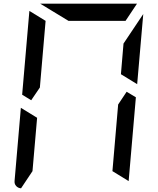

<svg xmlns="http://www.w3.org/2000/svg" viewBox="-20 -1020 856 1040"><path d="M723 -564 635 -618 649 -784 756 -944ZM196 -546 149 -477 100 -507 139 -959V-961L227 -907ZM351 -907 198 -1000H720H722L660 -907ZM94 0Q78 -1 67.5 -12.5Q57 -24 59 -41L93 -436L181 -382L156 -93ZM716 -493 677 -41V-39L589 -93L620 -454L666 -523Z"/></svg>

Font: DSEG7 Modern Mini
Style: Italic
Weight: 400
Italic angle: -5°
Designer: Keshikan(Twitter:@keshinomi_88pro)
Version: Version 0.46